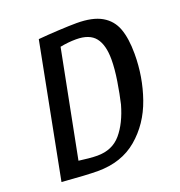

<svg xmlns="http://www.w3.org/2000/svg" viewBox="-124 -776 838 892"><g transform="rotate(-20 295.0 -330.0)"><path d="M351 -670Q430 -670 475 -644Q520 -618 538 -569Q556 -520 556 -444Q556 -330 519.5 -226Q483 -122 405 -56Q327 10 210 10Q155 10 33 0L161 -660Q203 -664 260.5 -667Q318 -670 351 -670ZM232 -58Q306 -58 349 -108.5Q392 -159 416 -244Q427 -291 436.5 -350.5Q446 -410 446 -456Q446 -528 417.5 -564Q389 -600 323 -600Q284 -600 244 -592L141 -66Q163 -63 188 -60.5Q213 -58 232 -58Z"/></g></svg>

Font: Sansita Light Italic
Style: Regular
Weight: 300
Italic angle: -11°
Designer: Pablo Cosgaya
Foundry: Omnibus-Type
Version: Version 1.006